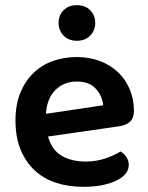

<svg xmlns="http://www.w3.org/2000/svg" viewBox="-20 -709 574 744"><path d="M166 -180Q180 -129 218 -106Q256 -83 312 -83Q354 -83 389.5 -95.5Q425 -108 447 -122Q461 -114 470 -100Q479 -86 479 -70Q479 -50 465.5 -34.5Q452 -19 428.5 -8Q405 3 373 9Q341 15 304 15Q245 15 196.5 -1Q148 -17 113.5 -49.5Q79 -82 59.5 -130Q40 -178 40 -242Q40 -304 59 -350Q78 -396 110.5 -427Q143 -458 186 -473Q229 -488 277 -488Q326 -488 367 -472.5Q408 -457 437 -429.5Q466 -402 482.5 -363.5Q499 -325 499 -280Q499 -252 484.5 -238Q470 -224 444 -220ZM277 -393Q228 -393 195 -360.5Q162 -328 158 -268L380 -301Q376 -338 351 -365.5Q326 -393 277 -393ZM349 -620Q349 -591 329.5 -571Q310 -551 278 -551Q246 -551 226.5 -571Q207 -591 207 -620Q207 -650 226.5 -669.5Q246 -689 278 -689Q310 -689 329.5 -669.5Q349 -650 349 -620Z"/></svg>

Font: Baloo Bhai 2 SemiBold
Style: Regular
Weight: 600
Designer: Supriya Tembe, Noopur Datye and Ek Type
Foundry: Ek Type
Version: Version 1.640;PS 1.000;hotconv 16.6.51;makeotf.lib2.5.65220;